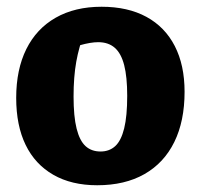

<svg xmlns="http://www.w3.org/2000/svg" viewBox="-20 -536 595 569"><path d="M268 13Q192 13 138 -18Q84 -49 56 -106.5Q28 -164 28 -246Q28 -330 58 -390.5Q88 -451 145 -483.5Q202 -516 281 -516Q359 -516 414 -486Q469 -456 498 -399.5Q527 -343 527 -264Q527 -177 496.5 -115Q466 -53 408 -20Q350 13 268 13ZM278 -87Q304 -87 321.5 -103Q339 -119 348 -155.5Q357 -192 357 -252Q357 -308 348 -343Q339 -378 320 -394.5Q301 -411 271 -411Q249 -411 217 -402Q185 -393 131 -375L231 -441Q214 -398 206 -353Q198 -308 198 -250Q198 -191 207 -155Q216 -119 233.5 -103Q251 -87 278 -87Z"/></svg>

Font: Piazzolla Thin Black
Style: Regular
Weight: 900
Version: Version 2.005